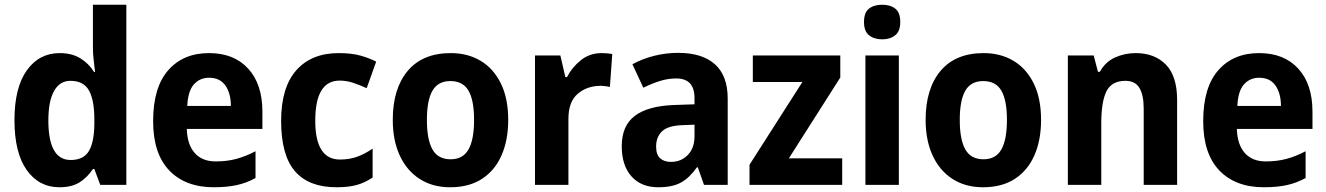

<svg xmlns="http://www.w3.org/2000/svg" viewBox="-20 -780 5595 810"><path d="M231 10Q144 10 92.5 -63Q41 -136 41 -273Q41 -410 93 -483Q145 -556 232 -556Q283 -556 319 -534Q355 -512 377 -476H381Q379 -497 375.5 -524Q372 -551 372 -579V-760H513V0H403L378 -67H372Q349 -32 316 -11Q283 10 231 10ZM278 -105Q332 -105 354.5 -142Q377 -179 378 -255V-277Q378 -357 355.5 -398Q333 -439 277 -439Q232 -439 208 -396Q184 -353 184 -272Q184 -105 278 -105Z M862 -556Q967 -556 1027 -490.5Q1087 -425 1087 -309V-236H768Q770 -170 801.5 -134.5Q833 -99 890 -99Q937 -99 976.5 -109.5Q1016 -120 1058 -142V-29Q1020 -8 978.5 1Q937 10 882 10Q762 10 694 -61Q626 -132 626 -269Q626 -411 689.5 -483.5Q753 -556 862 -556ZM862 -452Q823 -452 798 -424Q773 -396 770 -333H954Q954 -386 931 -419Q908 -452 862 -452Z M1399 10Q1283 10 1224.5 -57.5Q1166 -125 1166 -270Q1166 -411 1230 -483.5Q1294 -556 1409 -556Q1463 -556 1500.5 -545.5Q1538 -535 1567 -520L1527 -408Q1494 -423 1467 -431.5Q1440 -440 1413 -440Q1310 -440 1310 -271Q1310 -107 1414 -107Q1455 -107 1487.5 -119Q1520 -131 1552 -153V-31Q1519 -9 1484.5 0.5Q1450 10 1399 10Z M2124 -274Q2124 -189 2096 -125Q2068 -61 2013.5 -25.5Q1959 10 1879 10Q1805 10 1750.5 -25Q1696 -60 1666.5 -124Q1637 -188 1637 -274Q1637 -406 1700 -481Q1763 -556 1882 -556Q1953 -556 2007.5 -523.5Q2062 -491 2093 -428Q2124 -365 2124 -274ZM1781 -274Q1781 -191 1804.5 -149.5Q1828 -108 1881 -108Q1933 -108 1956.5 -149.5Q1980 -191 1980 -274Q1980 -357 1956.5 -397.5Q1933 -438 1880 -438Q1828 -438 1804.5 -397.5Q1781 -357 1781 -274Z M2518 -556Q2528 -556 2540.5 -555Q2553 -554 2563 -552L2553 -413Q2546 -415 2534 -416.5Q2522 -418 2515 -418Q2457 -418 2417.5 -384.5Q2378 -351 2378 -278V0H2237V-546H2344L2365 -455H2372Q2393 -496 2430.5 -526Q2468 -556 2518 -556Z M2841 -557Q2942 -557 2996 -509Q3050 -461 3050 -364V0H2950L2924 -74H2920Q2889 -30 2853 -10Q2817 10 2757 10Q2685 10 2644 -36Q2603 -82 2603 -163Q2603 -250 2658.5 -291.5Q2714 -333 2823 -337L2910 -340V-366Q2910 -449 2833 -449Q2798 -449 2764.5 -438.5Q2731 -428 2694 -410L2648 -509Q2690 -532 2739.5 -544.5Q2789 -557 2841 -557ZM2859 -252Q2798 -250 2773 -226Q2748 -202 2748 -162Q2748 -127 2765 -112Q2782 -97 2811 -97Q2853 -97 2881.5 -126Q2910 -155 2910 -206V-254Z M3533 0H3142V-85L3365 -434H3156V-546H3525V-453L3308 -112H3533Z M3702 -760Q3736 -760 3757 -743.5Q3778 -727 3778 -687Q3778 -648 3756.5 -631Q3735 -614 3702 -614Q3668 -614 3646.5 -631Q3625 -648 3625 -687Q3625 -727 3646 -743.5Q3667 -760 3702 -760ZM3772 -546V0H3631V-546Z M4372 -274Q4372 -189 4344 -125Q4316 -61 4261.5 -25.5Q4207 10 4127 10Q4053 10 3998.5 -25Q3944 -60 3914.5 -124Q3885 -188 3885 -274Q3885 -406 3948 -481Q4011 -556 4130 -556Q4201 -556 4255.5 -523.5Q4310 -491 4341 -428Q4372 -365 4372 -274ZM4029 -274Q4029 -191 4052.5 -149.5Q4076 -108 4129 -108Q4181 -108 4204.5 -149.5Q4228 -191 4228 -274Q4228 -357 4204.5 -397.5Q4181 -438 4128 -438Q4076 -438 4052.5 -397.5Q4029 -357 4029 -274Z M4771 -556Q4851 -556 4898.5 -507.5Q4946 -459 4946 -358V0H4805V-321Q4805 -379 4787 -409Q4769 -439 4728 -439Q4670 -439 4648 -395Q4626 -351 4626 -260V0H4485V-546H4594L4612 -477H4620Q4643 -519 4684 -537.5Q4725 -556 4771 -556Z M5292 -556Q5397 -556 5457 -490.5Q5517 -425 5517 -309V-236H5198Q5200 -170 5231.5 -134.5Q5263 -99 5320 -99Q5367 -99 5406.5 -109.5Q5446 -120 5488 -142V-29Q5450 -8 5408.5 1Q5367 10 5312 10Q5192 10 5124 -61Q5056 -132 5056 -269Q5056 -411 5119.5 -483.5Q5183 -556 5292 -556ZM5292 -452Q5253 -452 5228 -424Q5203 -396 5200 -333H5384Q5384 -386 5361 -419Q5338 -452 5292 -452Z"/></svg>

Font: Noto Sans Gujarati UI SemiCondensed
Style: Bold
Weight: 700
Width: 4
Designer: Jelle Bosma - Monotype Design Team, Universal Thirst
Foundry: Monotype Imaging Inc.
Version: Version 2.106; ttfautohint (v1.8.4.7-5d5b)